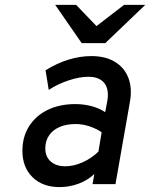

<svg xmlns="http://www.w3.org/2000/svg" viewBox="-20 -752 613 784"><path d="M223.5 12Q154 12 112.8 -28.5Q71.5 -69 71.5 -136Q71.5 -193.5 98.8 -236.5Q126 -279.5 174.5 -303.2Q223 -327 288 -327Q322 -327 354 -318.5Q386 -310 409.5 -294L417.5 -336Q427 -385 406.8 -411.8Q386.5 -438.5 341 -438.5Q305 -438.5 261.5 -424.2Q218 -410 179 -385L166 -465Q212.5 -494 260 -508.5Q307.5 -523 353 -523Q410 -523 448.8 -499.8Q487.5 -476.5 504 -434.5Q520.5 -392.5 510.5 -336L451.5 0H358L365 -41.5Q339.5 -16.5 301.5 -2.2Q263.5 12 223.5 12ZM246.5 -73Q280.5 -73 316.8 -89Q353 -105 382 -133L395 -212Q372 -227.5 344.2 -236.5Q316.5 -245.5 288.5 -245.5Q250.5 -245.5 222.8 -233.2Q195 -221 180 -198.5Q165 -176 165 -146Q165 -112 187.2 -92.5Q209.5 -73 246.5 -73ZM313.5 -576 205.5 -732H291L374 -645.5L486.5 -732H573L410 -576Z"/></svg>

Font: Overpass Medium
Style: Italic
Weight: 500
Italic angle: -10°
Designer: Delve Withrington, Dave Bailey, Thomas Jockin
Foundry: Delve Fonts LLC
Version: Version 4.000